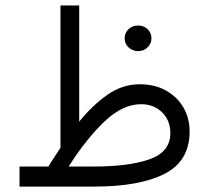

<svg xmlns="http://www.w3.org/2000/svg" viewBox="-20 -690 773 710"><path d="M440.9 -548.3Q440.9 -568.4 455.3 -582Q469.7 -595.7 490.7 -595.7Q511.7 -595.7 525.9 -582Q540 -568.4 540 -548.3Q540 -528.8 525.9 -514.9Q511.7 -501 490.7 -501Q469.7 -501 455.3 -514.9Q440.9 -528.8 440.9 -548.3ZM159.2 -74.2Q168.9 -91.3 181.2 -109.1Q193.4 -127 203.6 -143.6V-669.9H272.9V-240.2Q322.3 -301.3 377.7 -339.8Q433.1 -378.4 496.6 -378.4Q551.3 -378.4 592.8 -355.7Q634.3 -333 657.7 -293.5Q681.2 -253.9 681.2 -203.1Q680.7 -94.2 588.4 -47.1Q496.1 0 328.1 0H52.2V-74.2ZM501.5 -304.7Q433.6 -304.7 366.2 -240.5Q298.8 -176.3 233.9 -74.2H326.2Q457.5 -74.2 533.7 -101.3Q609.9 -128.4 609.9 -197.8Q609.9 -244.1 579.6 -274.4Q549.3 -304.7 501.5 -304.7Z"/></svg>

Font: Vazirmatn RD Light
Style: Regular
Weight: 300
Designer: Saber Rastikerdar
Foundry: Saber Rastikerdar
Version: Version 32.102